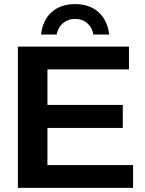

<svg xmlns="http://www.w3.org/2000/svg" viewBox="-20 -915 707 935"><path d="M628 0H67V-688H608V-577H211V-404H578V-292H211V-111H628ZM256 -747H180Q188 -817 231.5 -856Q275 -895 346 -895Q416 -895 459.5 -856Q503 -817 512 -747H435Q428 -783 404 -803Q380 -823 346 -823Q312 -823 287.5 -803Q263 -783 256 -747Z"/></svg>

Font: Libra Sans
Style: Bold
Weight: 700
Foundry: Context Ltd
Version: Version 1.000